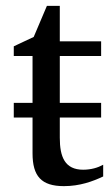

<svg xmlns="http://www.w3.org/2000/svg" viewBox="-20 -623 379 655"><path d="M264 -44C201 -44 184 -88 184 -153V-222H325V-272H184V-432H325V-482H184V-603H140L95 -497L27 -465V-432H91V-272H27V-222H91V-100C91 -22 121 12 198 12C252 12 296 -4 332 -21V-61C314 -51 291 -44 263 -44Z"/></svg>

Font: Veleka
Style: Regular
Weight: 400
Designer: Stefan Peev, Context Ltd, 2016; SIL International, 1997-2014.
Foundry: Stefan Peev, Context Ltd, 2016
Version: Version 1.000